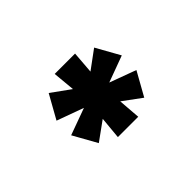

<svg xmlns="http://www.w3.org/2000/svg" viewBox="-53 -841 520 520"><g transform="rotate(-45 206.5 -581.0)"><path d="M334 -609 296 -677 243 -638 248 -702H170L176 -638L122 -677L84 -609L161 -581L84 -553L122 -485L176 -524L170 -460H248L243 -524L296 -485L334 -553L258 -581Z"/></g></svg>

Font: Maven Pro
Style: Black
Weight: 900
Designer: Joe Prince
Foundry: Joe Prince
Version: Version 1.003